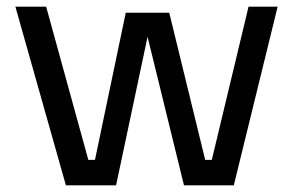

<svg xmlns="http://www.w3.org/2000/svg" viewBox="-20 -554 888 574"><path d="M327 0H248L356 -516H486L612 0H530L404 -514H436ZM310 0H199V-76H310ZM265 0H177L26 -534H118ZM661 0H550V-76H661ZM679 0H595L723 -534H810Z"/></svg>

Font: Sora Variable
Style: Regular
Weight: 400
Designer: Jonathan Barnbrook, Julián Moncada
Foundry: Barnbrook Fonts
Version: Version 2.000